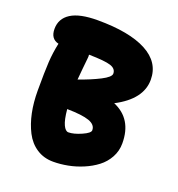

<svg xmlns="http://www.w3.org/2000/svg" viewBox="-138 -880 929 1000"><g transform="rotate(20 326.5 -380.0)"><path d="M267.1 5.9Q214.4 5.9 174.6 -20.3Q134.8 -46.4 111.3 -92Q87.9 -137.7 76.4 -193.6Q64.9 -249.5 64.9 -314.9Q64.9 -420.4 68.1 -473.6Q71.3 -526.9 83 -581.1Q37.1 -591.8 37.1 -647Q37.1 -704.1 85.7 -735.1Q134.3 -766.1 233.9 -766.1Q409.7 -766.1 504.4 -715.8Q599.1 -665.5 599.1 -568.8Q599.1 -460.9 461.9 -389.2Q573.2 -342.3 573.2 -207Q573.2 -164.6 553.5 -128.7Q533.7 -92.8 501.7 -68.4Q469.7 -43.9 429.2 -26.9Q388.7 -9.8 347.4 -2Q306.2 5.9 267.1 5.9ZM252 -563Q250 -542 245.8 -501.7Q241.7 -461.4 240.2 -439.9Q306.2 -462.9 355.5 -488Q404.8 -513.2 404.8 -532.2Q404.8 -559.6 372.8 -570.1Q340.8 -580.6 252 -582Q253.4 -572.3 252 -563ZM402.8 -217.8Q402.8 -248.5 364.3 -262.2Q325.7 -275.9 242.2 -276.9Q247.6 -218.3 260.3 -191.7Q272.9 -165 289.1 -165Q318.4 -165 360.6 -183.6Q402.8 -202.1 402.8 -217.8Z"/></g></svg>

Font: Shantell Sans Irregular Bouncy
Style: Regular
Weight: 800
Designer: Stephen Nixon, Anya Danilova, Shantell Martin
Foundry: Arrow Type
Version: Version 1.006;[9816181b4]